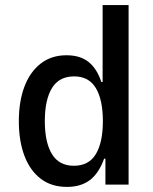

<svg xmlns="http://www.w3.org/2000/svg" viewBox="-20 -725 602 754"><path d="M243 9Q182 9 140 -23Q98 -55 76 -113Q54 -171 54 -249Q54 -327 76 -385Q98 -443 140 -475.5Q182 -508 241 -508Q295 -508 328 -481.5Q361 -455 378 -403H383V-705H485V0H394V-102H389Q368 -44 332.5 -17.5Q297 9 243 9ZM270 -74Q329 -74 356.5 -120Q384 -166 384 -249Q384 -333 356.5 -379Q329 -425 271 -425Q212 -425 184 -379Q156 -333 156 -249Q156 -166 184 -120Q212 -74 270 -74Z"/></svg>

Font: Nunito Sans 7pt Condensed SemiBold
Style: Regular
Weight: 600
Width: 3
Designer: Vernon Adams
Foundry: Vernon Adams
Version: Version 3.101;gftools[0.9.27]